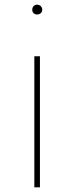

<svg xmlns="http://www.w3.org/2000/svg" viewBox="-20 -802 319 822"><path d="M139 -782C125 -782 118 -771 118 -760C118 -750 125 -740 139 -740C153 -740 161 -750 161 -760C161 -771 153 -782 139 -782ZM151 -561H127V0H151Z"/></svg>

Font: Glow Sans SC Normal Thin
Style: Regular
Weight: 100
Designer: Ryoko NISHIZUKA (kana, bopomofo & ideographs); Paul D. Hunt (Latin, Greek & Cyrillic); Sandoll Communications, Soo-young
Version: Version 0.93